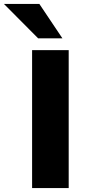

<svg xmlns="http://www.w3.org/2000/svg" viewBox="-92 -961 443 981"><path d="M72 0V-705H259V0ZM103 -765 -72 -941H109L227 -765Z"/></svg>

Font: Nunito Sans 10pt Black
Style: Regular
Weight: 900
Designer: Vernon Adams
Foundry: Vernon Adams
Version: Version 3.101;gftools[0.9.27]